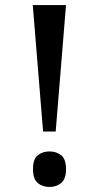

<svg xmlns="http://www.w3.org/2000/svg" viewBox="-20 -734 381 762"><path d="M151 -212 110 -714H242L201 -212ZM177 8Q149 8 130 -7.5Q111 -23 111 -63Q111 -103 130 -118Q149 -133 177 -133Q203 -133 222.5 -118Q242 -103 242 -63Q242 -23 222.5 -7.5Q203 8 177 8Z"/></svg>

Font: Noto Serif Bengali SemiCondensed SemiBold
Style: Regular
Weight: 600
Width: 4
Designer: Juan Bruce, Universal Thirst, Indian Type Foundry and the Monotype Design Team.
Foundry: Monotype Imaging Inc.
Version: Version 2.003; ttfautohint (v1.8.4.7-5d5b)